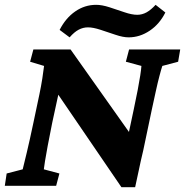

<svg xmlns="http://www.w3.org/2000/svg" viewBox="-27 -781 777 807"><path d="M507.8 -192.4 535.2 -321.3Q544.9 -367.2 551.8 -402.8Q558.6 -438.5 562.5 -463.9Q566.4 -489.3 567.4 -503.9L502 -521.5L515.6 -573.2H730.5L721.7 -521.5L655.3 -503.9Q650.4 -489.3 643.1 -461.4Q635.7 -433.6 627.9 -397.5Q620.1 -361.3 611.3 -321.3L575.2 -149.4Q563.5 -100.6 556.2 -64.5Q548.8 -28.3 541 5.9H483.4L178.7 -440.4H230.5L192.4 -264.6Q180.7 -207 173.3 -167Q166 -127 162.1 -103.5Q158.2 -80.1 157.2 -69.3L222.7 -51.8L209 0H-6.8L1 -51.8L68.4 -69.3Q73.2 -87.9 85.4 -139.2Q97.7 -190.4 113.3 -264.6L138.7 -384.8Q145.5 -417 150.9 -451.2Q156.2 -485.4 158.2 -503.9L99.6 -521.5L113.3 -573.2H269.5L539.1 -192.4ZM627 -760.7 668 -728.5Q643.6 -679.7 602.1 -651.9Q560.5 -624 513.7 -624Q490.2 -624 458.5 -634.8Q426.8 -645.5 395.5 -655.8Q364.3 -666 342.8 -666Q322.3 -666 303.7 -656.2Q285.2 -646.5 265.6 -624L223.6 -655.3Q249 -705.1 289.1 -732.9Q329.1 -760.7 377 -760.7Q401.4 -760.7 433.1 -750.5Q464.8 -740.2 496.1 -729.5Q527.3 -718.8 549.8 -718.8Q570.3 -718.8 588.9 -729Q607.4 -739.3 627 -760.7Z"/></svg>

Font: Crimson Pro ExtraBold
Style: Italic
Weight: 800
Italic angle: -12°
Designer: Jacques Le Bailly
Foundry: Baron von Fonthausen
Version: Version 1.003